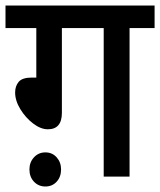

<svg xmlns="http://www.w3.org/2000/svg" viewBox="-20 -642 582 698"><path d="M205 -540V-232Q205 -172 154 -172Q128 -172 100.5 -193Q73 -214 54 -245Q35 -276 35 -306Q35 -329 48 -344.5Q61 -360 96 -360H112V-540H0V-622H542V-540H451V0H357V-540ZM87 -26Q87 -52 103.5 -70Q120 -88 145 -88Q170 -88 186 -70Q202 -52 202 -26Q202 1 186 18.5Q170 36 145 36Q120 36 103.5 18.5Q87 1 87 -26Z"/></svg>

Font: Noto Sans SemiCondensed Medium
Style: Italic
Weight: 500
Width: 4
Italic angle: -12°
Designer: Monotype Design Team
Foundry: Monotype Imaging Inc.
Version: Version 2.013; ttfautohint (v1.8.4.7-5d5b)